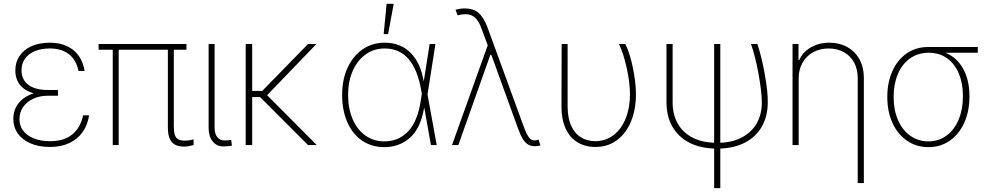

<svg xmlns="http://www.w3.org/2000/svg" viewBox="-20 -761 5190 1007"><path d="M156.7 -271.5Q108.9 -285.2 84.7 -315.9Q60.5 -346.7 60.5 -391.6Q60.5 -435.5 83 -468.5Q105.5 -501.5 146.5 -519.3Q187.5 -537.1 241.2 -537.1Q315.9 -537.1 364 -498.8Q412.1 -460.4 423.8 -388.7H391.6Q379.4 -447.8 340.8 -477.3Q302.2 -506.8 241.2 -506.8Q196.3 -506.8 162.6 -492.7Q128.9 -478.5 110.8 -452.6Q92.8 -426.8 92.8 -392.6Q92.8 -343.3 128.7 -316.2Q164.6 -289.1 229.5 -289.1H284.2V-258.8H229.5Q188.5 -258.8 154.8 -243.4Q121.1 -228 101.6 -200Q82 -171.9 82 -135.7Q82 -101.6 101.8 -75.4Q121.6 -49.3 158 -34.9Q194.3 -20.5 243.2 -20.5Q316.4 -20.5 359.4 -56.2Q402.3 -91.8 416 -156.2H447.3Q439.9 -106.4 413.8 -69.1Q387.7 -31.7 344 -11Q300.3 9.8 242.2 9.8Q183.6 9.8 140.1 -9Q96.7 -27.8 73.2 -61Q49.8 -94.2 49.8 -136.7Q49.8 -185.1 77.9 -220.2Q106 -255.4 156.7 -271.5Z M958 -500H891.6V-99.6Q891.6 -69.3 897.2 -53Q902.8 -36.6 915.3 -30Q927.7 -23.4 950.2 -23.4Q971.7 -23.4 995.1 -30.3V0Q966.8 7.8 945.3 7.8Q901.4 7.8 880.9 -16.1Q860.4 -40 860.4 -93.8V-500H602.5V0H571.3V-500H497.1V-530.3H958Z M1105.5 -530.3V-90.8Q1105.5 -60.1 1119.4 -42.2Q1133.3 -24.4 1155.3 -24.4Q1168.9 -24.4 1179.7 -25.4Q1190.4 -26.4 1192.4 -27.3L1196.3 2.9Q1191.4 4.4 1179.2 5.6Q1167 6.8 1150.4 6.8Q1116.2 6.8 1095.2 -19.5Q1074.2 -45.9 1074.2 -90.8V-530.3Z M1302.7 -284.2H1355.5L1595.7 -530.3H1639.6L1380.9 -261.7L1641.6 0H1595.7L1343.8 -252H1302.7V0H1268.6V-530.3H1302.7Z M1774.4 -263.7Q1774.4 -342.8 1802.7 -405Q1831.1 -467.3 1881.8 -502.2Q1932.6 -537.1 1997.1 -537.1Q2080.1 -537.1 2133.1 -484.4Q2186 -431.6 2202.1 -335H2202.6L2233.4 -530.3H2263.7L2222.2 -265.1L2270.5 0H2240.2L2205.6 -194.3H2204.1Q2185.5 -86.4 2129.4 -37.8Q2073.2 10.7 1996.1 10.7Q1929.2 10.7 1878.9 -23.7Q1828.6 -58.1 1801.5 -120.4Q1774.4 -182.6 1774.4 -263.7ZM1996.1 -19.5Q2070.3 -19.5 2120.6 -72Q2170.9 -124.5 2187.5 -237.3L2192.4 -268.1L2188.5 -290Q2170.4 -395.5 2123 -451.2Q2075.7 -506.8 1997.1 -506.8Q1941.4 -506.8 1897.9 -475.8Q1854.5 -444.8 1830.1 -389.4Q1805.7 -334 1805.7 -263.7Q1805.7 -191.9 1829.3 -136.5Q1853 -81.1 1896.2 -50.3Q1939.5 -19.5 1996.1 -19.5ZM2007.8 -741.2H2044.9L2015.6 -582H1992.2Z M2696.3 -88.9 2561.5 -460.9 2556.6 -473.6H2551.8L2383.8 0H2350.6L2538.1 -523.4L2506.8 -607.4Q2492.2 -649.4 2472.2 -668Q2452.1 -686.5 2420.9 -686.5Q2403.3 -686.5 2379.9 -680.7L2369.1 -710Q2395 -716.8 2418.9 -716.8Q2462.9 -716.3 2489.5 -693.8Q2516.1 -671.4 2536.1 -619.1L2722.7 -108.4Q2734.4 -75.7 2743.4 -57.9Q2752.4 -40 2761.7 -32.2Q2771 -24.4 2783.2 -24.4Q2789.1 -24.4 2804.7 -28.3L2814.5 2Q2796.9 5.9 2785.2 5.9Q2764.6 5.9 2749.5 -3.2Q2734.4 -12.2 2721.7 -32.7Q2709 -53.2 2696.3 -88.9Z M2957 -530.3V-200.2Q2957.5 -141.6 2975.6 -101.6Q2993.7 -61.5 3025.9 -41.3Q3058.1 -21 3100.6 -20.5Q3156.2 -20.5 3197.8 -52.2Q3239.3 -84 3261.7 -140.1Q3284.2 -196.3 3284.2 -267.6Q3283.2 -330.1 3267.3 -403.1Q3251.5 -476.1 3226.6 -530.3H3259.8Q3282.7 -484.4 3299.1 -407Q3315.4 -329.6 3315.4 -265.6Q3315.4 -187.5 3289.8 -124.8Q3264.2 -62 3216.1 -26.1Q3168 9.8 3102.5 9.8Q3049.3 9.8 3009.3 -14.4Q2969.2 -38.6 2947 -86.2Q2924.8 -133.8 2924.8 -201.2L2925.8 -530.3Z M3507.8 -530.3V-224.6Q3507.8 -160.6 3534.4 -113.5Q3561 -66.4 3610.1 -40.5Q3659.2 -14.6 3725.6 -12.2V-530.3H3757.8V-12.2Q3826.2 -15.1 3875.2 -42.5Q3924.3 -69.8 3950 -116.2Q3975.6 -162.6 3975.6 -222.7Q3975.6 -277.8 3958.7 -371.1Q3941.9 -464.4 3918.9 -530.3H3952.1Q3974.6 -463.9 3991.2 -371.6Q4007.8 -279.3 4006.8 -222.7Q4006.3 -152.8 3977.1 -99.6Q3947.8 -46.4 3891.8 -15.6Q3835.9 15.1 3757.8 18.1V225.6H3725.6V18.1Q3648.4 15.6 3592.3 -14.4Q3536.1 -44.4 3505.9 -98.1Q3475.6 -151.9 3475.6 -224.6V-530.3Z M4168.9 0H4136.7V-530.3H4168V-446.3H4171.9Q4190.4 -487.8 4232.7 -512.5Q4274.9 -537.1 4330.1 -537.1Q4382.8 -537.1 4423.8 -514.2Q4464.8 -491.2 4487.8 -449.5Q4510.7 -407.7 4510.7 -353.5V199.2H4478.5V-352.5Q4478.5 -397.9 4459.5 -433.1Q4440.4 -468.3 4405.8 -487.5Q4371.1 -506.8 4326.2 -506.8Q4280.8 -506.8 4244.9 -487.1Q4209 -467.3 4189 -431.9Q4168.9 -396.5 4168.9 -350.6Z M4848.6 -514.6H5108.4V-484.4H4939Q5000 -459 5032.2 -399.2Q5064.5 -339.4 5064.5 -257.8V-253.9Q5064.5 -177.7 5037.4 -117.4Q5010.3 -57.1 4961.4 -23.2Q4912.6 10.7 4849.6 10.7Q4786.6 10.7 4737.5 -22.7Q4688.5 -56.2 4661.1 -115.7Q4633.8 -175.3 4633.8 -251V-253.9Q4633.8 -329.1 4660.4 -388.2Q4687 -447.3 4735.6 -481Q4784.2 -514.6 4848.6 -514.6ZM4849.6 -19.5Q4903.3 -19.5 4944.3 -49.8Q4985.4 -80.1 5007.8 -133.5Q5030.3 -187 5030.3 -254.9V-258.8Q5030.3 -323.7 5009 -375Q4987.8 -426.3 4947.3 -455.3Q4906.7 -484.4 4851.6 -484.4Q4794.9 -484.4 4753.2 -454.8Q4711.4 -425.3 4689.2 -372.8Q4667 -320.3 4667 -253.9V-251Q4667 -184.6 4689.7 -131.8Q4712.4 -79.1 4753.9 -49.3Q4795.4 -19.5 4849.6 -19.5Z"/></svg>

Font: Pretendard GOV Thin
Style: Regular
Weight: 100
Designer: Base glyphs from Inter by Rasmus Andersson; Hangeul glyphs from Noto Sans CJK(Source Han Sans) by Jang Soo-young and Kan
Foundry: Kil Hyung-jin
Version: Version 1.309